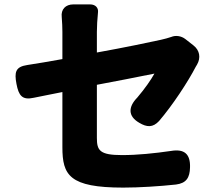

<svg xmlns="http://www.w3.org/2000/svg" viewBox="-20 -809 1020 874"><path d="M552 -448 683 -474C667 -445 639 -405 605 -365C563 -322 562 -280 614 -250C649 -229 676 -228 704 -258C765 -329 836 -437 871 -505C873 -508 875 -512 877 -515C895 -546 889 -580 861 -602L824 -631C805 -646 779 -649 760 -641C746 -636 730 -632 713 -628C668 -618 549 -593 421 -570V-664C421 -688 423 -723 426 -752C429 -773 415 -789 390 -789H343H314C278 -789 257 -766 261 -732C263 -708 264 -682 264 -664V-540C204 -529 149 -520 104 -513C50 -505 45 -480 55 -427C65 -374 81 -352 134 -364C171 -371 216 -381 264 -390V-139C264 -12 295 45 541 45C614 45 707 39 781 31C828 25 844 0 845 -47C847 -108 819 -132 759 -122C684 -111 605 -103 536 -103C434 -103 421 -124 421 -181V-423Z"/></svg>

Font: GenSenRounded2 TW H
Style: Regular
Weight: 900
Version: Version 2.100;PS 2.1;hotconv 16.6.51;makeotf.lib2.5.65220 DE